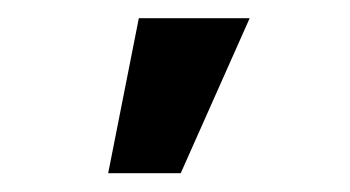

<svg xmlns="http://www.w3.org/2000/svg" viewBox="-20 -797 379 208"><path d="M97.2 -609.4 130.4 -777.3H250.5L175.8 -609.4Z"/></svg>

Font: Inter Semi Bold
Style: Regular
Weight: 600
Designer: Rasmus Andersson
Foundry: rsms
Version: Version 4.000;git-e0f93cc